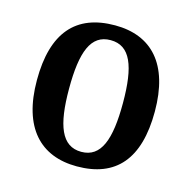

<svg xmlns="http://www.w3.org/2000/svg" viewBox="-87 -635 733 733"><g transform="rotate(15 279.5 -269.0)"><path d="M278 10C432 10 512 -81 512 -269C512 -457 425 -548 281 -548C126 -548 46 -457 46 -269C46 -81 134 10 278 10ZM280 -48C202 -48 173 -124 173 -269C173 -415 201 -489 279 -489C357 -489 386 -415 386 -269C386 -124 358 -48 280 -48Z"/></g></svg>

Font: Noto Serif Armenian SemiCondensed SemiBold
Style: Regular
Weight: 600
Width: 4
Designer: Monotype Design Team
Foundry: Monotype Imaging Inc.
Version: Version 2.008